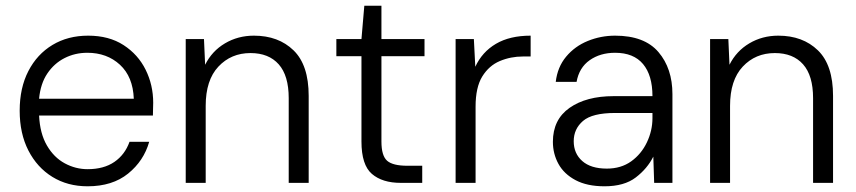

<svg xmlns="http://www.w3.org/2000/svg" viewBox="-20 -641 3001 673"><path d="M287 12Q217 12 163.5 -21Q110 -54 79.5 -113.5Q49 -173 49 -253Q49 -333 79.5 -392Q110 -451 164 -483.5Q218 -516 289 -516Q362 -516 413 -483Q464 -450 490.5 -396.5Q517 -343 517 -281Q517 -271 516.5 -260.5Q516 -250 516 -236H117Q120 -173 144.5 -131Q169 -89 207 -68.5Q245 -48 287 -48Q344 -48 381 -73.5Q418 -99 434 -144H503Q484 -77 429 -32.5Q374 12 287 12ZM286 -456Q243 -456 206.5 -437.5Q170 -419 146 -383.5Q122 -348 117 -295H449Q446 -372 400.5 -414Q355 -456 286 -456Z M631 0V-504H695L699 -414Q723 -462 768.5 -489Q814 -516 870 -516Q956 -516 1009 -464.5Q1062 -413 1062 -305V0H992V-297Q992 -376 957 -415.5Q922 -455 858 -455Q790 -455 745.5 -407.5Q701 -360 701 -270V0Z M1385 0Q1320 0 1283.5 -31.5Q1247 -63 1247 -145V-444H1159V-504H1247L1257 -621H1317V-504H1468V-444H1317V-145Q1317 -95 1337 -77.5Q1357 -60 1408 -60H1460V0Z M1577 0V-504H1641L1646 -407Q1670 -459 1718.5 -487.5Q1767 -516 1840 -516V-443H1813Q1770 -443 1732 -427Q1694 -411 1670.5 -373Q1647 -335 1647 -267V0Z M2099 12Q2038 12 1997.5 -9.5Q1957 -31 1937.5 -66.5Q1918 -102 1918 -144Q1918 -222 1976.5 -263Q2035 -304 2131 -304H2267Q2267 -377 2234 -416.5Q2201 -456 2136 -456Q2084 -456 2047 -430Q2010 -404 2001 -354H1928Q1934 -406 1964.5 -442.5Q1995 -479 2040.5 -497.5Q2086 -516 2136 -516Q2239 -516 2288 -458.5Q2337 -401 2337 -311V0H2273L2270 -92Q2249 -50 2208.5 -19Q2168 12 2099 12ZM2107 -50Q2157 -50 2192.5 -75.5Q2228 -101 2247.5 -142Q2267 -183 2267 -227V-245H2136Q2056 -245 2023.5 -217Q1991 -189 1991 -146Q1991 -103 2021 -76.5Q2051 -50 2107 -50Z M2469 0V-504H2533L2537 -414Q2561 -462 2606.5 -489Q2652 -516 2708 -516Q2794 -516 2847 -464.5Q2900 -413 2900 -305V0H2830V-297Q2830 -376 2795 -415.5Q2760 -455 2696 -455Q2628 -455 2583.5 -407.5Q2539 -360 2539 -270V0Z"/></svg>

Font: DM Sans Light
Style: Regular
Weight: 300
Designer: Colophon Foundry, Jonny Pinhorn
Foundry: Colophon Foundry
Version: Version 4.004; ttfautohint (v1.8.4.7-5d5b)